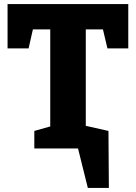

<svg xmlns="http://www.w3.org/2000/svg" viewBox="-20 -727 666 940"><path d="M506 -490 484 -583H400V-111L511 -86L513 193H410L362 0H148V-86L226 -108V-583H141L120 -490H17V-707H608V-490Z"/></svg>

Font: Bitter Pro ExtraBold
Style: Regular
Weight: 800
Designer: Sol Matas, and Bitter project Authors
Foundry: Sol Matas
Version: Version 1.010